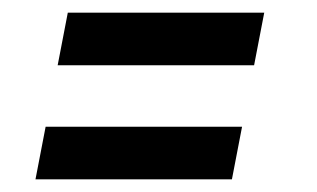

<svg xmlns="http://www.w3.org/2000/svg" viewBox="-20 -423 500 303"><path d="M87 -403H397L381 -320H71ZM52 -223H362L346 -140H36Z"/></svg>

Font: Teachers
Style: Bold Italic
Weight: 700
Designer: Alfredo Marco Pradil & Chank Diesel
Version: Version 0.009